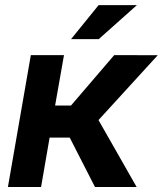

<svg xmlns="http://www.w3.org/2000/svg" viewBox="-20 -749 652 769"><path d="M259.3 -197.8H178.7L144.5 0H11.7L103.5 -528.3H236.3L200.7 -326.2H264.2L437.5 -528.3L611.8 -527.8L374.5 -268.1L527.3 0H360.4ZM375 -728.5H528.3L375.5 -592.3H264.6Z"/></svg>

Font: Roboto Mono
Style: Bold Italic
Weight: 700
Designer: Google
Version: Version 2.000985; 2015; ttfautohint (v1.3)